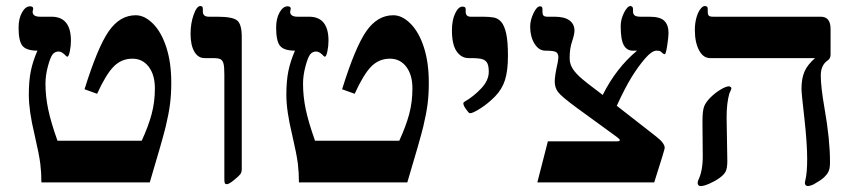

<svg xmlns="http://www.w3.org/2000/svg" viewBox="-20 -609 2865 641"><path d="M551.8 -333Q551.8 -294.4 547.6 -261.7Q543.5 -229 533.2 -186.3Q522.9 -143.6 480 0H118.2Q118.2 -32.7 114.5 -62.7Q110.8 -92.8 95.2 -160.2Q76.2 -239.3 76.2 -292Q76.2 -339.4 83 -372.3Q89.8 -405.3 105 -439.9Q68.4 -439.9 55.2 -455.8Q42 -471.7 42 -517.1Q42 -546.9 53.5 -567.4Q64.9 -587.9 80.1 -587.9Q90.8 -587.9 90.8 -580.1L88.9 -569.8Q88.9 -553.2 113.8 -553.2H151.9Q216.8 -553.2 216.8 -473.1Q216.8 -455.6 213.1 -437.7Q209.5 -419.9 205.1 -419.9Q202.1 -419.9 200.2 -422.4Q187 -437 175.8 -437Q163.1 -437 155.5 -427.2Q147.9 -417.5 139.9 -387.5Q131.8 -357.4 131.8 -329.1Q131.8 -287.6 140.9 -244.1Q149.9 -200.7 171.9 -139.2H453.1Q475.6 -188 486.3 -228.3Q497.1 -268.6 497.1 -314Q497.1 -358.9 476.6 -386Q456.1 -413.1 421.9 -413.1Q385.3 -413.1 359.4 -386.7Q333.5 -360.4 304.2 -295.9L262.2 -311Q306.2 -452.1 343.3 -505.1Q380.4 -558.1 433.1 -558.1Q462.9 -558.1 491 -529.8Q519 -501.5 535.4 -450.7Q551.8 -399.9 551.8 -333Z M787.1 -43.9Q787.1 -33.2 781.7 -26.6Q776.4 -20 760.3 -7.1Q744.1 5.9 737.8 5.9Q731.9 5.9 730.5 2.4Q729 -1 729 -12.2V-359.9Q729 -385.7 726.3 -396.2Q723.6 -406.7 716.8 -410.9Q710 -415 690.9 -415H663.1Q641.1 -415 628.7 -436.8Q616.2 -458.5 616.2 -496.1Q616.2 -530.8 626.5 -559.8Q636.7 -588.9 648.9 -588.9Q657.2 -588.9 657.2 -580.1V-570.8Q657.2 -553.2 677.2 -553.2H705.1Q756.8 -553.2 772 -540.5Q787.1 -527.8 787.1 -485.8Z M1411.6 -333Q1411.6 -294.4 1407.5 -261.7Q1403.3 -229 1393.1 -186.3Q1382.8 -143.6 1339.8 0H978Q978 -32.7 974.4 -62.7Q970.7 -92.8 955.1 -160.2Q936 -239.3 936 -292Q936 -339.4 942.9 -372.3Q949.7 -405.3 964.8 -439.9Q928.2 -439.9 915 -455.8Q901.9 -471.7 901.9 -517.1Q901.9 -546.9 913.3 -567.4Q924.8 -587.9 939.9 -587.9Q950.7 -587.9 950.7 -580.1L948.7 -569.8Q948.7 -553.2 973.6 -553.2H1011.7Q1076.7 -553.2 1076.7 -473.1Q1076.7 -455.6 1073 -437.7Q1069.3 -419.9 1064.9 -419.9Q1062 -419.9 1060.1 -422.4Q1046.9 -437 1035.6 -437Q1022.9 -437 1015.4 -427.2Q1007.8 -417.5 999.8 -387.5Q991.7 -357.4 991.7 -329.1Q991.7 -287.6 1000.7 -244.1Q1009.8 -200.7 1031.7 -139.2H1313Q1335.4 -188 1346.2 -228.3Q1356.9 -268.6 1356.9 -314Q1356.9 -358.9 1336.4 -386Q1315.9 -413.1 1281.7 -413.1Q1245.1 -413.1 1219.2 -386.7Q1193.4 -360.4 1164.1 -295.9L1122.1 -311Q1166 -452.1 1203.1 -505.1Q1240.2 -558.1 1293 -558.1Q1322.8 -558.1 1350.8 -529.8Q1378.9 -501.5 1395.3 -450.7Q1411.6 -399.9 1411.6 -333Z M1675.8 -422.9Q1675.8 -373 1666 -342Q1656.2 -311 1633.1 -287.4Q1609.9 -263.7 1584.2 -247.3Q1558.6 -231 1549.8 -231Q1547.9 -231 1545.7 -232.4Q1543.5 -233.9 1535.2 -245.4Q1526.9 -256.8 1526.9 -264.2Q1526.9 -267.1 1531.7 -270Q1561.5 -287.1 1586.7 -314Q1611.8 -340.8 1611.8 -369.1Q1611.8 -387.7 1607.2 -397.5Q1602.5 -407.2 1591.3 -411.1Q1580.1 -415 1551.8 -415H1544.9Q1520 -415 1504.4 -437.7Q1488.8 -460.4 1488.8 -507.8Q1488.8 -541.5 1499.5 -564.2Q1510.3 -586.9 1523.9 -586.9Q1534.7 -586.9 1534.7 -579.1V-569.8Q1534.7 -553.2 1551.8 -553.2H1592.8Q1611.8 -553.2 1627.2 -550.8Q1642.6 -548.3 1653.3 -535.9Q1664.1 -523.4 1669.9 -497.1Q1675.8 -470.7 1675.8 -422.9Z M2211.9 -499Q2211.9 -485.4 2207.5 -456.8Q2203.1 -428.2 2199.2 -428.2Q2194.8 -428.2 2189 -434.1Q2185.5 -439.9 2171.9 -439.9Q2156.2 -439.9 2133.3 -413.3Q2110.4 -386.7 2088.4 -351.1Q2066.4 -315.4 2039.1 -255.9L2169.9 -153.8Q2199.2 -131.3 2199.2 -115.2Q2199.2 -109.9 2164.1 0H1773.9L1809.1 -137.2H2040Q2049.3 -137.2 2049.3 -141.1Q2049.3 -144.5 2039.1 -151.9L1904.3 -250Q1854.5 -286.6 1843.3 -301.5Q1832 -316.4 1832 -336.9Q1832 -356.4 1842.3 -402.3L1844.2 -417Q1844.2 -431.2 1835.9 -435.5Q1827.6 -439.9 1800.3 -439.9Q1778.8 -439.9 1764.4 -463.4Q1750 -486.8 1750 -520Q1750 -541.5 1761 -564.7Q1772 -587.9 1783.2 -587.9Q1791 -587.9 1791 -579.1V-568.8Q1791 -562 1793.9 -557.6Q1796.9 -553.2 1808.1 -553.2H1831.1Q1864.7 -553.2 1881.3 -540.8Q1897.9 -528.3 1897.9 -506.8Q1897.9 -494.6 1890.1 -471.2Q1881.8 -447.8 1881.8 -415Q1881.8 -398.4 1889.2 -384.5Q1896.5 -370.6 1913.6 -354.2Q1930.7 -337.9 1992.2 -292Q2037.1 -381.8 2106.9 -439.9H2092.3Q2072.8 -439.9 2062.5 -458.3Q2052.2 -476.6 2052.2 -522Q2052.2 -544.9 2063.5 -566.9Q2074.7 -588.9 2085 -588.9Q2087.9 -588.9 2090.6 -586.4Q2093.3 -584 2093.3 -580.1V-570.8Q2093.3 -562.5 2098.4 -557.9Q2103.5 -553.2 2119.1 -553.2H2147.9Q2184.1 -553.2 2198 -539.3Q2211.9 -525.4 2211.9 -499Z M2752.9 -426.8Q2752.9 -413.6 2743.2 -407.2Q2720.2 -391.6 2720.2 -356.9Q2720.2 -319.3 2732.9 -246.1Q2751 -143.6 2751 -67.9Q2751 -48.8 2747.1 -39.1Q2743.2 -29.3 2735.8 -22Q2728 -11.7 2704.6 1.5L2695.8 6.8L2687 10.3L2678.2 12.2Q2667 12.2 2667 1L2668.5 -6.3Q2674.8 -31.2 2674.8 -78.1Q2674.8 -129.4 2665.5 -213.9Q2655.8 -297.9 2655.8 -312Q2655.8 -347.2 2666 -370.4Q2676.3 -393.6 2701.2 -415H2351.1Q2327.6 -415 2313.7 -441.4Q2299.8 -467.8 2299.8 -508.8Q2299.8 -530.8 2304.7 -548.8Q2309.6 -566.9 2317.6 -577.9Q2325.7 -588.9 2333 -588.9Q2342.8 -588.9 2342.8 -580.1V-568.8Q2342.8 -560.5 2346.2 -556.9Q2349.6 -553.2 2360.8 -553.2H2720.2Q2752.9 -553.2 2752.9 -512.2ZM2421.9 -314Q2421.9 -311.5 2415 -296.9Q2405.8 -264.6 2405.8 -217.8L2408.2 -71.8Q2408.2 -47.4 2402.6 -36.4Q2397 -25.4 2381.8 -14.6Q2366.7 -3.9 2348.1 4.2Q2329.6 12.2 2319.8 12.2Q2309.1 12.2 2309.1 1L2310.5 -5.9Q2326.2 -37.1 2326.2 -86.9L2325.2 -203.1Q2325.2 -239.3 2330.8 -253.7Q2336.4 -268.1 2351.8 -283.4Q2367.2 -298.8 2385.5 -309.8Q2403.8 -320.8 2413.1 -320.8Q2416 -320.8 2418.9 -318.8Q2421.9 -316.9 2421.9 -314Z"/></svg>

Font: Liberation Serif
Style: Bold
Weight: 700
Designer: Steve Matteson
Foundry: Ascender Corporation
Version: Version 2.1.5